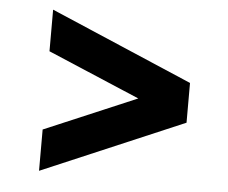

<svg xmlns="http://www.w3.org/2000/svg" viewBox="-43 -581 730 616"><g transform="rotate(5 322.0 -272.5)"><path d="M104 -146 401 -272 104 -398V-532L562 -336V-208L104 -13Z"/></g></svg>

Font: Eudoxus Sans
Style: Bold
Weight: 700
Designer: Stijn de Vries
Foundry: tokotype
Version: Version 2.005